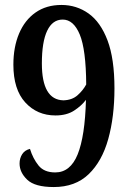

<svg xmlns="http://www.w3.org/2000/svg" viewBox="-20 -744 524 775"><path d="M197 11Q121 11 90 -18.5Q59 -48 59 -84Q59 -105 69.5 -121.5Q80 -138 101 -143Q113 -104 135.5 -76Q158 -48 203 -48Q264 -48 293.5 -121Q323 -194 327 -341Q309 -317 279 -297.5Q249 -278 204 -278Q130 -278 82 -330.5Q34 -383 34 -483Q34 -554 57 -608.5Q80 -663 123.5 -693.5Q167 -724 228 -724Q289 -724 337.5 -689.5Q386 -655 414 -581Q442 -507 442 -387Q442 -273 417 -183Q392 -93 338 -41Q284 11 197 11ZM236 -339Q271 -340 293 -359.5Q315 -379 328 -403Q327 -544 302 -604.5Q277 -665 233 -665Q192 -665 170.5 -620Q149 -575 149 -488Q149 -341 236 -339Z"/></svg>

Font: Noto Serif Myanmar Cond SemBd
Style: Regular
Weight: 600
Width: 3
Designer: Ben Mitchell and the Monotype Design Team
Foundry: Monotype Imaging Inc.
Version: Version 2.106; ttfautohint (v1.8.4.7-5d5b)